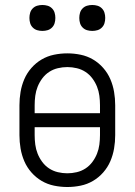

<svg xmlns="http://www.w3.org/2000/svg" viewBox="-20 -742 540 770"><path d="M250 8Q223 8 196.5 2.5Q170 -3 147 -16.5Q124 -30 106 -50.5Q88 -71 77.5 -95.5Q67 -120 62.5 -146.5Q58 -173 58 -200V-320Q58 -347 62.5 -373.5Q67 -400 77.5 -424.5Q88 -449 106 -469.5Q124 -490 147 -503.5Q170 -517 196.5 -522.5Q223 -528 250 -528Q277 -528 303.5 -522.5Q330 -517 353 -503.5Q376 -490 394 -469.5Q412 -449 422.5 -424.5Q433 -400 437.5 -373.5Q442 -347 442 -320V-200Q442 -173 437.5 -146.5Q433 -120 422.5 -95.5Q412 -71 394 -50.5Q376 -30 353 -16.5Q330 -3 303.5 2.5Q277 8 250 8ZM381 -288V-320Q381 -339 378.5 -358Q376 -377 369 -394.5Q362 -412 350.5 -427.5Q339 -443 323 -453.5Q307 -464 288 -468.5Q269 -473 250 -473Q231 -473 212 -468.5Q193 -464 177 -453.5Q161 -443 149.5 -427.5Q138 -412 131 -394.5Q124 -377 121.5 -358Q119 -339 119 -320V-288ZM250 -47Q269 -47 288 -51.5Q307 -56 323 -66.5Q339 -77 350.5 -92.5Q362 -108 369 -125.5Q376 -143 378.5 -162Q381 -181 381 -200V-232H119V-200Q119 -181 121.5 -162Q124 -143 131 -125.5Q138 -108 149.5 -92.5Q161 -77 177 -66.5Q193 -56 212 -51.5Q231 -47 250 -47ZM350 -618Q339 -618 329 -621Q319 -624 311.5 -631.5Q304 -639 301 -649Q298 -659 298 -670Q298 -681 301 -691Q304 -701 311.5 -708.5Q319 -716 329 -719Q339 -722 350 -722Q361 -722 371 -719Q381 -716 388.5 -708.5Q396 -701 399 -691Q402 -681 402 -670Q402 -659 399 -649Q396 -639 388.5 -631.5Q381 -624 371 -621Q361 -618 350 -618ZM150 -618Q139 -618 129 -621Q119 -624 111.5 -631.5Q104 -639 101 -649Q98 -659 98 -670Q98 -681 101 -691Q104 -701 111.5 -708.5Q119 -716 129 -719Q139 -722 150 -722Q161 -722 171 -719Q181 -716 188.5 -708.5Q196 -701 199 -691Q202 -681 202 -670Q202 -659 199 -649Q196 -639 188.5 -631.5Q181 -624 171 -621Q161 -618 150 -618Z"/></svg>

Font: Iosevka Curly Light
Style: Regular
Weight: 300
Monospace: yes
Designer: Belleve Invis
Foundry: Belleve Invis
Version: Version 22.1.2; ttfautohint (v1.8.4)